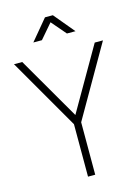

<svg xmlns="http://www.w3.org/2000/svg" viewBox="-136 -1006 791 1082"><g transform="rotate(-15 259.5 -465.0)"><path d="M239 -306 0 -720H48L260 -354L471 -720H519L281 -306V0H239ZM237 -930H283L383 -810H333L260 -895L187 -810H137Z"/></g></svg>

Font: Tap Sans
Style: Regular
Weight: 400
Designer: Tap Payments
Foundry: Tap Payments
Version: Version 1.001;Glyphs 3.1.2 (3151)